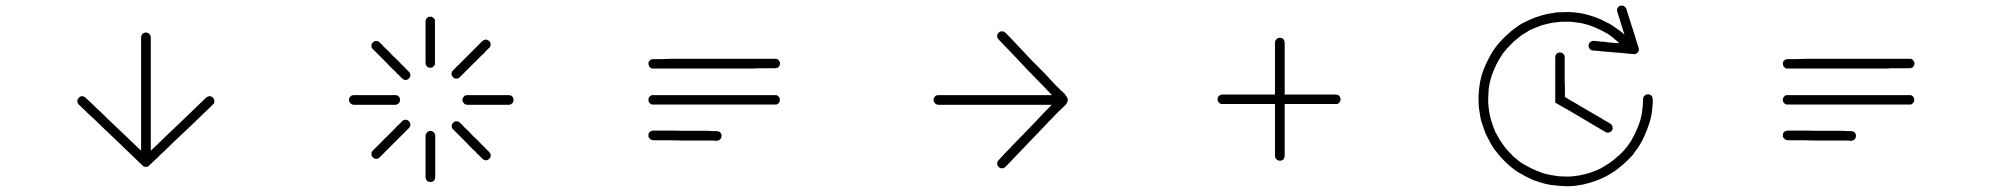

<svg xmlns="http://www.w3.org/2000/svg" viewBox="-20 -850 7040 677"><path d="M505.9 -266.6Q504.9 -265.6 503.9 -264.6Q502 -263.7 501 -262.7Q499 -262.7 498 -261.7Q496.1 -261.7 494.1 -261.7Q493.2 -261.7 491.2 -261.7Q489.3 -262.7 488.3 -262.7Q485.4 -263.7 484.4 -265.6Q482.4 -266.6 482.4 -266.6Q457 -291 431.6 -315.4Q406.2 -339.8 380.9 -364.3Q363.3 -380.9 345.7 -397.5Q328.1 -414.1 310.5 -431.6Q296.9 -443.4 284.2 -456.1Q271.5 -468.8 257.8 -481.4Q255.9 -483.4 254.9 -485.4Q253.9 -488.3 252.9 -490.2Q252.9 -492.2 252.9 -494.1Q252.9 -495.1 252.9 -496.1Q252.9 -499 254.9 -501Q255.9 -502.9 257.8 -504.9Q259.8 -507.8 261.7 -508.8Q263.7 -509.8 266.6 -510.7Q269.5 -510.7 272.5 -510.7Q274.4 -509.8 277.3 -508.8Q279.3 -507.8 281.2 -505.9Q289.1 -499 295.9 -492.2Q303.7 -485.4 310.5 -478.5Q316.4 -472.7 322.3 -466.8Q328.1 -460.9 334 -456.1Q351.6 -439.5 369.1 -421.9Q386.7 -405.3 404.3 -388.7Q426.8 -367.2 449.2 -345.7Q471.7 -324.2 494.1 -302.7Q504.9 -312.5 514.6 -321.3Q524.4 -331.1 535.2 -340.8Q552.7 -358.4 570.3 -375Q587.9 -391.6 605.5 -408.2Q630.9 -432.6 656.2 -457Q681.6 -481.4 707 -505.9Q709 -507.8 711.9 -508.8Q713.9 -509.8 716.8 -510.7Q719.7 -510.7 721.7 -510.7Q724.6 -509.8 726.6 -508.8Q729.5 -507.8 731.4 -504.9Q733.4 -502.9 734.4 -501Q735.4 -499 735.4 -496.1Q736.3 -495.1 736.3 -494.1Q736.3 -492.2 735.4 -490.2Q735.4 -488.3 734.4 -485.4Q732.4 -483.4 730.5 -481.4Q722.7 -473.6 714.8 -465.8Q707 -458 698.2 -450.2Q680.7 -433.6 664.1 -417Q646.5 -400.4 628.9 -383.8Q611.3 -367.2 593.8 -350.6Q576.2 -333 558.6 -316.4Q552.7 -310.5 546.9 -305.7Q541 -299.8 535.2 -293.9Q528.3 -287.1 520.5 -280.3Q513.7 -273.4 505.9 -266.6ZM477.5 -717.8Q477.5 -720.7 478.5 -723.6Q479.5 -726.6 480.5 -728.5Q482.4 -730.5 484.4 -732.4Q486.3 -733.4 489.3 -734.4Q491.2 -735.4 494.1 -735.4Q497.1 -735.4 500 -734.4Q502 -733.4 503.9 -732.4Q506.8 -730.5 507.8 -728.5Q509.8 -726.6 510.7 -723.6Q511.7 -720.7 511.7 -717.8Q511.7 -704.1 511.7 -689.5Q511.7 -675.8 511.7 -661.1Q511.7 -650.4 511.7 -638.7Q511.7 -627 511.7 -615.2Q511.7 -581.1 511.7 -546.9Q511.7 -512.7 511.7 -478.5Q511.7 -428.7 511.7 -378.9Q511.7 -329.1 511.7 -278.3Q511.7 -276.4 510.7 -273.4Q509.8 -270.5 507.8 -268.6Q506.8 -266.6 503.9 -264.6Q502 -263.7 500 -262.7Q497.1 -261.7 494.1 -261.7Q491.2 -261.7 489.3 -262.7Q486.3 -263.7 484.4 -264.6Q482.4 -266.6 480.5 -268.6Q479.5 -270.5 478.5 -273.4Q477.5 -276.4 477.5 -278.3Q477.5 -294.9 477.5 -310.5Q477.5 -326.2 477.5 -341.8Q477.5 -376 477.5 -410.2Q477.5 -444.3 477.5 -478.5Q477.5 -512.7 477.5 -546.9Q477.5 -581.1 477.5 -615.2Q477.5 -627 477.5 -638.7Q477.5 -650.4 477.5 -661.1Q477.5 -675.8 477.5 -689.5Q477.5 -704.1 477.5 -717.8Z M1480.5 -371.1Q1480.5 -374 1481.4 -377Q1482.4 -378.9 1484.4 -380.9Q1485.4 -383.8 1487.3 -384.8Q1490.2 -386.7 1492.2 -387.7Q1495.1 -388.7 1498 -388.7Q1500 -388.7 1502.9 -387.7Q1505.9 -386.7 1507.8 -384.8Q1509.8 -383.8 1511.7 -380.9Q1512.7 -378.9 1513.7 -377Q1514.6 -374 1514.6 -371.1Q1514.6 -366.2 1514.6 -361.3Q1514.6 -357.4 1514.6 -352.5Q1514.6 -348.6 1514.6 -344.7Q1514.6 -340.8 1514.6 -336.9Q1514.6 -325.2 1514.6 -314.5Q1514.6 -302.7 1514.6 -291Q1514.6 -274.4 1514.6 -257.8Q1514.6 -241.2 1514.6 -224.6Q1514.6 -222.7 1513.7 -219.7Q1512.7 -216.8 1511.7 -214.8Q1509.8 -212.9 1507.8 -210.9Q1505.9 -209 1502.9 -209Q1500 -208 1498 -208Q1495.1 -208 1492.2 -209Q1490.2 -209 1487.3 -210.9Q1485.4 -212.9 1484.4 -214.8Q1482.4 -216.8 1481.4 -219.7Q1480.5 -222.7 1480.5 -224.6Q1480.5 -230.5 1480.5 -235.4Q1480.5 -240.2 1480.5 -246.1Q1480.5 -256.8 1480.5 -268.6Q1480.5 -280.3 1480.5 -291Q1480.5 -302.7 1480.5 -314.5Q1480.5 -325.2 1480.5 -336.9Q1480.5 -340.8 1480.5 -344.7Q1480.5 -348.6 1480.5 -352.5Q1480.5 -357.4 1480.5 -361.3Q1480.5 -366.2 1480.5 -371.1ZM1480.5 -774.4Q1480.5 -777.3 1481.4 -779.3Q1481.4 -782.2 1483.4 -784.2Q1485.4 -786.1 1487.3 -788.1Q1489.3 -790 1492.2 -791Q1494.1 -791 1497.1 -791Q1500 -791 1502 -791Q1504.9 -790 1506.8 -788.1Q1509.8 -786.1 1510.7 -784.2Q1512.7 -782.2 1513.7 -779.3Q1513.7 -777.3 1513.7 -774.4Q1513.7 -769.5 1513.7 -764.6Q1513.7 -759.8 1513.7 -755.9Q1513.7 -752 1513.7 -748Q1513.7 -744.1 1513.7 -740.2Q1513.7 -728.5 1513.7 -717.8Q1513.7 -706.1 1513.7 -694.3Q1513.7 -677.7 1513.7 -661.1Q1513.7 -644.5 1513.7 -627.9Q1513.7 -625 1513.7 -623Q1512.7 -620.1 1510.7 -618.2Q1509.8 -616.2 1506.8 -614.3Q1504.9 -612.3 1502 -611.3Q1500 -611.3 1497.1 -611.3Q1494.1 -611.3 1492.2 -611.3Q1489.3 -612.3 1487.3 -614.3Q1485.4 -616.2 1483.4 -618.2Q1481.4 -620.1 1481.4 -623Q1480.5 -625 1480.5 -627.9Q1480.5 -632.8 1480.5 -638.7Q1480.5 -643.6 1480.5 -648.4Q1480.5 -660.2 1480.5 -671.9Q1480.5 -683.6 1480.5 -694.3Q1480.5 -706.1 1480.5 -717.8Q1480.5 -728.5 1480.5 -740.2Q1480.5 -744.1 1480.5 -748Q1480.5 -752 1480.5 -755.9Q1480.5 -759.8 1480.5 -764.6Q1480.5 -769.5 1480.5 -774.4ZM1627.9 -480.5Q1625 -480.5 1622.1 -481.4Q1620.1 -482.4 1617.2 -484.4Q1615.2 -485.4 1614.3 -488.3Q1612.3 -490.2 1611.3 -492.2Q1610.4 -495.1 1610.4 -498Q1610.4 -501 1611.3 -502.9Q1612.3 -505.9 1614.3 -507.8Q1615.2 -509.8 1617.2 -511.7Q1620.1 -513.7 1622.1 -513.7Q1625 -514.6 1627.9 -514.6Q1631.8 -514.6 1636.7 -514.6Q1641.6 -514.6 1646.5 -514.6Q1650.4 -514.6 1654.3 -514.6Q1658.2 -514.6 1662.1 -514.6Q1672.9 -514.6 1684.6 -514.6Q1696.3 -514.6 1707 -514.6Q1723.6 -514.6 1740.2 -514.6Q1757.8 -514.6 1774.4 -514.6Q1776.4 -514.6 1779.3 -513.7Q1782.2 -513.7 1784.2 -511.7Q1786.1 -509.8 1788.1 -507.8Q1789.1 -505.9 1790 -502.9Q1791 -501 1791 -498Q1791 -495.1 1790 -492.2Q1789.1 -490.2 1788.1 -488.3Q1786.1 -485.4 1784.2 -484.4Q1782.2 -482.4 1779.3 -481.4Q1776.4 -480.5 1774.4 -480.5Q1768.6 -480.5 1763.7 -480.5Q1758.8 -480.5 1752.9 -480.5Q1741.2 -480.5 1730.5 -480.5Q1718.8 -480.5 1707 -480.5Q1696.3 -480.5 1684.6 -480.5Q1672.9 -480.5 1662.1 -480.5Q1658.2 -480.5 1654.3 -480.5Q1650.4 -480.5 1646.5 -480.5Q1641.6 -480.5 1636.7 -480.5Q1631.8 -480.5 1627.9 -480.5ZM1374 -514.6Q1377 -514.6 1378.9 -513.7Q1381.8 -513.7 1383.8 -511.7Q1385.7 -509.8 1387.7 -507.8Q1389.6 -505.9 1389.6 -502.9Q1390.6 -501 1390.6 -498Q1390.6 -495.1 1389.6 -492.2Q1389.6 -490.2 1387.7 -488.3Q1385.7 -485.4 1383.8 -484.4Q1381.8 -482.4 1378.9 -481.4Q1377 -480.5 1374 -480.5Q1369.1 -480.5 1364.3 -480.5Q1359.4 -480.5 1354.5 -480.5Q1351.6 -480.5 1347.7 -480.5Q1343.8 -480.5 1339.8 -480.5Q1328.1 -480.5 1317.4 -480.5Q1305.7 -480.5 1293.9 -480.5Q1277.3 -480.5 1260.7 -480.5Q1244.1 -480.5 1227.5 -480.5Q1224.6 -480.5 1222.7 -481.4Q1219.7 -482.4 1217.8 -484.4Q1214.8 -485.4 1213.9 -488.3Q1211.9 -490.2 1210.9 -492.2Q1210.9 -495.1 1210.9 -498Q1210.9 -501 1210.9 -502.9Q1211.9 -505.9 1213.9 -507.8Q1214.8 -509.8 1217.8 -511.7Q1219.7 -513.7 1222.7 -513.7Q1224.6 -514.6 1227.5 -514.6Q1232.4 -514.6 1238.3 -514.6Q1243.2 -514.6 1248 -514.6Q1259.8 -514.6 1271.5 -514.6Q1282.2 -514.6 1293.9 -514.6Q1305.7 -514.6 1317.4 -514.6Q1328.1 -514.6 1339.8 -514.6Q1343.8 -514.6 1347.7 -514.6Q1351.6 -514.6 1354.5 -514.6Q1359.4 -514.6 1364.3 -514.6Q1369.1 -514.6 1374 -514.6ZM1680.7 -705.1Q1682.6 -707 1685.5 -708Q1687.5 -710 1690.4 -710Q1692.4 -710.9 1695.3 -710Q1698.2 -710 1700.2 -708Q1703.1 -707 1705.1 -705.1Q1707 -703.1 1708 -701.2Q1709 -698.2 1710 -696.3Q1710 -693.4 1710 -690.4Q1709 -688.5 1708 -685.5Q1707 -682.6 1705.1 -681.6Q1701.2 -677.7 1698.2 -674.8Q1694.3 -670.9 1691.4 -668Q1688.5 -665 1686.5 -662.1Q1683.6 -660.2 1680.7 -657.2Q1672.9 -649.4 1664.1 -640.6Q1656.2 -632.8 1648.4 -625Q1636.7 -613.3 1625 -601.6Q1613.3 -589.8 1601.6 -578.1Q1599.6 -576.2 1596.7 -574.2Q1594.7 -573.2 1591.8 -573.2Q1588.9 -572.3 1586.9 -573.2Q1584 -573.2 1582 -574.2Q1579.1 -576.2 1577.1 -578.1Q1575.2 -580.1 1574.2 -582Q1573.2 -584 1572.3 -586.9Q1572.3 -589.8 1572.3 -592.8Q1573.2 -594.7 1574.2 -597.7Q1575.2 -599.6 1577.1 -601.6Q1581.1 -605.5 1585 -609.4Q1587.9 -613.3 1591.8 -616.2Q1600.6 -625 1608.4 -632.8Q1616.2 -640.6 1624 -648.4Q1632.8 -657.2 1640.6 -665Q1648.4 -672.9 1656.2 -680.7Q1659.2 -683.6 1662.1 -686.5Q1665 -689.5 1667 -691.4Q1670.9 -695.3 1673.8 -698.2Q1677.7 -702.1 1680.7 -705.1ZM1398.4 -422.9Q1399.4 -424.8 1402.3 -425.8Q1405.3 -426.8 1407.2 -427.7Q1410.2 -427.7 1413.1 -427.7Q1415 -426.8 1418 -425.8Q1419.9 -424.8 1421.9 -422.9Q1423.8 -420.9 1424.8 -418Q1426.8 -416 1426.8 -413.1Q1427.7 -410.2 1426.8 -408.2Q1426.8 -405.3 1424.8 -403.3Q1423.8 -400.4 1421.9 -398.4Q1418.9 -395.5 1415 -391.6Q1412.1 -388.7 1408.2 -384.8Q1406.2 -382.8 1403.3 -379.9Q1400.4 -377 1397.5 -374Q1389.6 -366.2 1381.8 -358.4Q1374 -350.6 1365.2 -341.8Q1353.5 -330.1 1341.8 -318.4Q1330.1 -306.6 1318.4 -294.9Q1316.4 -293 1314.5 -292Q1311.5 -291 1309.6 -290Q1306.6 -290 1303.7 -290Q1300.8 -291 1298.8 -292Q1296.9 -293 1294.9 -294.9Q1293 -296.9 1291 -299.8Q1290 -301.8 1290 -304.7Q1289.1 -306.6 1290 -309.6Q1290 -312.5 1291 -314.5Q1293 -317.4 1294.9 -319.3Q1297.9 -323.2 1301.8 -326.2Q1305.7 -330.1 1309.6 -334Q1317.4 -341.8 1325.2 -349.6Q1333 -358.4 1341.8 -366.2Q1349.6 -374 1357.4 -381.8Q1366.2 -390.6 1374 -398.4Q1377 -401.4 1378.9 -404.3Q1381.8 -406.2 1384.8 -409.2Q1387.7 -412.1 1391.6 -416Q1394.5 -418.9 1398.4 -422.9ZM1705.1 -313.5Q1707 -312.5 1708 -309.6Q1710 -306.6 1710 -304.7Q1710.9 -301.8 1710 -298.8Q1710 -296.9 1708 -293.9Q1707 -292 1705.1 -290Q1703.1 -288.1 1701.2 -287.1Q1698.2 -285.2 1696.3 -285.2Q1693.4 -284.2 1690.4 -285.2Q1688.5 -285.2 1685.5 -287.1Q1682.6 -288.1 1681.6 -290Q1677.7 -293 1674.8 -296.9Q1670.9 -299.8 1668 -303.7Q1665 -305.7 1662.1 -308.6Q1660.2 -311.5 1657.2 -314.5Q1649.4 -322.3 1640.6 -330.1Q1632.8 -337.9 1625 -346.7Q1613.3 -358.4 1601.6 -370.1Q1589.8 -381.8 1578.1 -393.6Q1576.2 -395.5 1574.2 -397.5Q1573.2 -400.4 1573.2 -402.3Q1572.3 -405.3 1573.2 -408.2Q1573.2 -411.1 1574.2 -413.1Q1576.2 -415 1578.1 -417Q1580.1 -418.9 1582 -420.9Q1584 -421.9 1586.9 -421.9Q1589.8 -422.9 1592.8 -421.9Q1594.7 -421.9 1597.7 -420.9Q1599.6 -418.9 1601.6 -417Q1605.5 -414.1 1609.4 -410.2Q1613.3 -406.2 1616.2 -402.3Q1625 -394.5 1632.8 -386.7Q1640.6 -378.9 1648.4 -370.1Q1657.2 -362.3 1665 -354.5Q1672.9 -345.7 1680.7 -337.9Q1683.6 -335 1686.5 -333Q1689.5 -330.1 1691.4 -327.1Q1695.3 -324.2 1698.2 -320.3Q1702.1 -317.4 1705.1 -313.5ZM1421.9 -596.7Q1423.8 -595.7 1424.8 -592.8Q1426.8 -589.8 1426.8 -587.9Q1427.7 -585 1426.8 -582Q1426.8 -580.1 1424.8 -577.1Q1423.8 -575.2 1421.9 -573.2Q1419.9 -571.3 1418 -570.3Q1415 -568.4 1413.1 -568.4Q1410.2 -567.4 1407.2 -568.4Q1405.3 -568.4 1402.3 -570.3Q1399.4 -571.3 1398.4 -573.2Q1394.5 -576.2 1391.6 -580.1Q1387.7 -583 1384.8 -586.9Q1381.8 -588.9 1378.9 -591.8Q1377 -594.7 1374 -597.7Q1366.2 -605.5 1357.4 -613.3Q1349.6 -621.1 1341.8 -629.9Q1330.1 -641.6 1318.4 -653.3Q1306.6 -665 1294.9 -676.8Q1293 -678.7 1291 -680.7Q1290 -683.6 1290 -685.5Q1289.1 -688.5 1290 -691.4Q1290 -694.3 1291 -696.3Q1293 -698.2 1294.9 -700.2Q1296.9 -702.1 1298.8 -704.1Q1300.8 -705.1 1303.7 -705.1Q1306.6 -706.1 1309.6 -705.1Q1311.5 -705.1 1314.5 -704.1Q1316.4 -702.1 1318.4 -700.2Q1322.3 -697.3 1326.2 -693.4Q1330.1 -689.5 1333 -685.5Q1341.8 -677.7 1349.6 -669.9Q1357.4 -662.1 1365.2 -653.3Q1374 -645.5 1381.8 -637.7Q1389.6 -628.9 1397.5 -621.1Q1400.4 -618.2 1403.3 -616.2Q1406.2 -613.3 1408.2 -610.4Q1412.1 -607.4 1415 -603.5Q1418.9 -600.6 1421.9 -596.7Z M2712.9 -642.6Q2715.8 -642.6 2718.8 -642.6Q2720.7 -641.6 2723.6 -639.6Q2725.6 -638.7 2726.6 -635.7Q2728.5 -633.8 2729.5 -630.9Q2730.5 -628.9 2730.5 -626Q2730.5 -623 2729.5 -621.1Q2728.5 -618.2 2727.5 -616.2Q2725.6 -614.3 2723.6 -612.3Q2721.7 -610.4 2718.8 -610.4Q2715.8 -609.4 2713.9 -609.4Q2699.2 -609.4 2685.5 -609.4Q2671.9 -609.4 2658.2 -609.4Q2646.5 -609.4 2635.7 -608.4Q2624 -608.4 2613.3 -608.4Q2579.1 -608.4 2545.9 -608.4Q2512.7 -608.4 2478.5 -608.4Q2429.7 -608.4 2380.9 -608.4Q2332 -608.4 2283.2 -608.4Q2280.3 -608.4 2278.3 -608.4Q2275.4 -609.4 2273.4 -611.3Q2271.5 -613.3 2269.5 -615.2Q2267.6 -617.2 2267.6 -620.1Q2266.6 -622.1 2266.6 -625Q2266.6 -627.9 2266.6 -629.9Q2267.6 -632.8 2269.5 -634.8Q2271.5 -636.7 2273.4 -638.7Q2275.4 -640.6 2278.3 -640.6Q2280.3 -641.6 2283.2 -641.6Q2298.8 -641.6 2313.5 -641.6Q2329.1 -641.6 2344.7 -642.6Q2377.9 -642.6 2412.1 -642.6Q2445.3 -642.6 2478.5 -642.6Q2512.7 -642.6 2545.9 -642.6Q2579.1 -642.6 2613.3 -642.6Q2624 -642.6 2635.7 -642.6Q2646.5 -642.6 2657.2 -642.6Q2671.9 -642.6 2685.5 -642.6Q2699.2 -642.6 2712.9 -642.6ZM2712.9 -514.6Q2715.8 -514.6 2717.8 -514.6Q2720.7 -513.7 2722.7 -511.7Q2724.6 -510.7 2726.6 -507.8Q2728.5 -505.9 2729.5 -502.9Q2729.5 -501 2729.5 -498Q2729.5 -495.1 2729.5 -493.2Q2728.5 -490.2 2726.6 -488.3Q2724.6 -485.4 2722.7 -484.4Q2720.7 -482.4 2717.8 -481.4Q2715.8 -481.4 2712.9 -481.4Q2699.2 -481.4 2685.5 -481.4Q2670.9 -481.4 2657.2 -481.4Q2646.5 -481.4 2634.8 -481.4Q2624 -481.4 2612.3 -481.4Q2579.1 -481.4 2545.9 -481.4Q2511.7 -481.4 2478.5 -481.4Q2429.7 -481.4 2380.9 -481.4Q2332 -481.4 2283.2 -481.4Q2280.3 -481.4 2278.3 -481.4Q2275.4 -482.4 2273.4 -484.4Q2271.5 -485.4 2269.5 -488.3Q2267.6 -490.2 2266.6 -493.2Q2266.6 -495.1 2266.6 -498Q2266.6 -501 2266.6 -502.9Q2267.6 -505.9 2269.5 -507.8Q2271.5 -510.7 2273.4 -511.7Q2275.4 -513.7 2278.3 -514.6Q2280.3 -514.6 2283.2 -514.6Q2298.8 -514.6 2313.5 -514.6Q2329.1 -514.6 2344.7 -514.6Q2377.9 -514.6 2412.1 -514.6Q2445.3 -514.6 2478.5 -514.6Q2511.7 -514.6 2545.9 -514.6Q2579.1 -514.6 2612.3 -514.6Q2624 -514.6 2634.8 -514.6Q2646.5 -514.6 2657.2 -514.6Q2670.9 -514.6 2685.5 -514.6Q2699.2 -514.6 2712.9 -514.6ZM2507.8 -387.7Q2509.8 -387.7 2512.7 -386.7Q2515.6 -385.7 2517.6 -384.8Q2519.5 -382.8 2521.5 -380.9Q2522.5 -378.9 2523.4 -376Q2524.4 -374 2524.4 -371.1Q2524.4 -368.2 2523.4 -365.2Q2522.5 -363.3 2521.5 -361.3Q2519.5 -358.4 2517.6 -357.4Q2514.6 -355.5 2512.7 -354.5Q2509.8 -353.5 2506.8 -353.5Q2500 -354.5 2493.2 -354.5Q2485.4 -354.5 2478.5 -354.5Q2472.7 -354.5 2466.8 -354.5Q2460.9 -354.5 2455.1 -354.5Q2437.5 -354.5 2419.9 -354.5Q2402.3 -354.5 2384.8 -354.5Q2359.4 -355.5 2334 -355.5Q2308.6 -355.5 2283.2 -355.5Q2280.3 -355.5 2278.3 -356.4Q2275.4 -357.4 2273.4 -359.4Q2270.5 -360.4 2269.5 -363.3Q2267.6 -365.2 2266.6 -367.2Q2266.6 -370.1 2266.6 -373Q2266.6 -376 2266.6 -377.9Q2267.6 -380.9 2269.5 -382.8Q2271.5 -384.8 2273.4 -386.7Q2275.4 -387.7 2278.3 -388.7Q2280.3 -389.6 2283.2 -389.6Q2291 -389.6 2299.8 -389.6Q2307.6 -389.6 2315.4 -389.6Q2333 -389.6 2350.6 -389.6Q2368.2 -388.7 2385.7 -388.7Q2402.3 -388.7 2419.9 -388.7Q2437.5 -388.7 2455.1 -388.7Q2460.9 -388.7 2466.8 -388.7Q2472.7 -388.7 2478.5 -388.7Q2485.4 -387.7 2493.2 -387.7Q2500 -387.7 2507.8 -387.7Z M3705.1 -498Q3695.3 -507.8 3685.5 -518.6Q3675.8 -528.3 3666 -539.1Q3649.4 -556.6 3631.8 -574.2Q3615.2 -590.8 3598.6 -608.4Q3574.2 -634.8 3549.8 -660.2Q3525.4 -685.5 3501 -710.9Q3499 -712.9 3498 -714.8Q3497.1 -717.8 3496.1 -720.7Q3496.1 -722.7 3496.1 -725.6Q3497.1 -728.5 3498 -730.5Q3500 -733.4 3502 -735.4Q3503.9 -737.3 3505.9 -738.3Q3507.8 -739.3 3510.7 -739.3Q3511.7 -739.3 3512.7 -739.3Q3514.6 -739.3 3516.6 -739.3Q3518.6 -739.3 3521.5 -737.3Q3523.4 -736.3 3525.4 -734.4Q3533.2 -726.6 3541 -718.8Q3548.8 -710 3556.6 -702.1Q3573.2 -684.6 3589.8 -667Q3606.4 -649.4 3623 -631.8Q3639.6 -615.2 3657.2 -597.7Q3673.8 -580.1 3690.4 -562.5Q3696.3 -556.6 3701.2 -550.8Q3707 -544.9 3712.9 -539.1Q3719.7 -531.2 3727.5 -525.4Q3735.4 -518.6 3740.2 -509.8Q3750 -491.2 3734.4 -477.5Q3718.8 -462.9 3710 -454.1Q3693.4 -436.5 3675.8 -418.9Q3659.2 -401.4 3642.6 -383.8Q3626 -366.2 3609.4 -349.6Q3592.8 -332 3576.2 -314.5Q3563.5 -300.8 3550.8 -288.1Q3538.1 -274.4 3525.4 -261.7Q3523.4 -259.8 3521.5 -258.8Q3518.6 -256.8 3516.6 -256.8Q3514.6 -256.8 3512.7 -256.8Q3511.7 -256.8 3510.7 -256.8Q3507.8 -256.8 3505.9 -257.8Q3503.9 -259.8 3502 -260.7Q3500 -262.7 3498 -265.6Q3497.1 -267.6 3496.1 -270.5Q3496.1 -273.4 3496.1 -275.4Q3497.1 -278.3 3498 -281.2Q3499 -283.2 3501 -285.2Q3507.8 -293 3514.6 -299.8Q3521.5 -306.6 3528.3 -314.5Q3534.2 -320.3 3540 -326.2Q3545.9 -332 3550.8 -337.9Q3568.4 -355.5 3585 -373Q3601.6 -390.6 3618.2 -407.2Q3634.8 -424.8 3651.4 -442.4Q3668 -460 3685.5 -477.5Q3690.4 -482.4 3695.3 -488.3Q3700.2 -493.2 3705.1 -498ZM3289.1 -480.5Q3286.1 -480.5 3283.2 -481.4Q3281.2 -482.4 3278.3 -484.4Q3276.4 -485.4 3275.4 -488.3Q3273.4 -490.2 3272.5 -492.2Q3271.5 -495.1 3271.5 -498Q3271.5 -501 3272.5 -502.9Q3273.4 -505.9 3275.4 -507.8Q3276.4 -509.8 3278.3 -511.7Q3281.2 -513.7 3283.2 -513.7Q3286.1 -514.6 3289.1 -514.6Q3302.7 -514.6 3317.4 -514.6Q3331.1 -514.6 3345.7 -514.6Q3357.4 -514.6 3368.2 -514.6Q3379.9 -514.6 3391.6 -514.6Q3425.8 -514.6 3460 -514.6Q3494.1 -514.6 3528.3 -514.6Q3578.1 -514.6 3627.9 -514.6Q3677.7 -514.6 3728.5 -514.6Q3730.5 -514.6 3733.4 -513.7Q3736.3 -513.7 3738.3 -511.7Q3740.2 -509.8 3742.2 -507.8Q3743.2 -505.9 3744.1 -502.9Q3745.1 -501 3745.1 -498Q3745.1 -495.1 3744.1 -492.2Q3743.2 -490.2 3742.2 -488.3Q3740.2 -485.4 3738.3 -484.4Q3736.3 -482.4 3733.4 -481.4Q3730.5 -480.5 3728.5 -480.5Q3712.9 -480.5 3696.3 -480.5Q3680.7 -480.5 3665 -480.5Q3630.9 -480.5 3596.7 -480.5Q3562.5 -480.5 3528.3 -480.5Q3494.1 -480.5 3460 -480.5Q3425.8 -480.5 3391.6 -480.5Q3379.9 -480.5 3368.2 -480.5Q3357.4 -480.5 3345.7 -480.5Q3331.1 -480.5 3317.4 -480.5Q3302.7 -480.5 3289.1 -480.5Z M4509.8 -299.8Q4509.8 -297.9 4508.8 -294.9Q4507.8 -292 4506.8 -290Q4504.9 -288.1 4502.9 -286.1Q4501 -284.2 4498 -284.2Q4496.1 -283.2 4493.2 -283.2Q4490.2 -283.2 4487.3 -284.2Q4485.4 -284.2 4483.4 -286.1Q4480.5 -288.1 4479.5 -290Q4477.5 -292 4476.6 -294.9Q4475.6 -297.9 4475.6 -299.8Q4475.6 -312.5 4475.6 -326.2Q4475.6 -338.9 4475.6 -351.6Q4475.6 -362.3 4475.6 -373Q4475.6 -382.8 4475.6 -393.6Q4475.6 -424.8 4475.6 -456.1Q4475.6 -487.3 4475.6 -518.6Q4475.6 -563.5 4475.6 -609.4Q4475.6 -654.3 4475.6 -700.2Q4475.6 -702.1 4476.6 -705.1Q4477.5 -708 4479.5 -710Q4480.5 -711.9 4483.4 -713.9Q4485.4 -715.8 4487.3 -715.8Q4490.2 -716.8 4493.2 -716.8Q4496.1 -716.8 4498 -715.8Q4501 -715.8 4502.9 -713.9Q4504.9 -711.9 4506.8 -710Q4507.8 -708 4508.8 -705.1Q4509.8 -702.1 4509.8 -700.2Q4509.8 -685.5 4509.8 -671.9Q4509.8 -657.2 4509.8 -642.6Q4509.8 -611.3 4509.8 -580.1Q4509.8 -548.8 4509.8 -518.6Q4509.8 -487.3 4509.8 -456.1Q4509.8 -424.8 4509.8 -393.6Q4509.8 -382.8 4509.8 -373Q4509.8 -362.3 4509.8 -351.6Q4509.8 -338.9 4509.8 -326.2Q4509.8 -312.5 4509.8 -299.8ZM4290 -483.4Q4287.1 -483.4 4285.2 -483.4Q4282.2 -484.4 4280.3 -486.3Q4278.3 -487.3 4276.4 -490.2Q4274.4 -492.2 4273.4 -495.1Q4273.4 -497.1 4273.4 -500Q4273.4 -502.9 4273.4 -504.9Q4274.4 -507.8 4276.4 -509.8Q4278.3 -511.7 4280.3 -513.7Q4282.2 -515.6 4285.2 -515.6Q4287.1 -516.6 4290 -516.6Q4302.7 -516.6 4315.4 -516.6Q4329.1 -516.6 4341.8 -516.6Q4352.5 -516.6 4362.3 -516.6Q4373 -516.6 4383.8 -516.6Q4414.1 -516.6 4445.3 -516.6Q4476.6 -516.6 4507.8 -516.6Q4553.7 -516.6 4598.6 -516.6Q4644.5 -516.6 4690.4 -516.6Q4692.4 -516.6 4695.3 -515.6Q4698.2 -515.6 4700.2 -513.7Q4702.1 -511.7 4704.1 -509.8Q4705.1 -507.8 4706.1 -504.9Q4707 -502.9 4707 -500Q4707 -497.1 4706.1 -495.1Q4705.1 -492.2 4704.1 -490.2Q4702.1 -487.3 4700.2 -486.3Q4698.2 -484.4 4695.3 -483.4Q4692.4 -483.4 4690.4 -483.4Q4675.8 -483.4 4661.1 -483.4Q4647.5 -483.4 4632.8 -483.4Q4601.6 -483.4 4570.3 -483.4Q4539.1 -483.4 4507.8 -483.4Q4476.6 -483.4 4445.3 -483.4Q4414.1 -483.4 4383.8 -483.4Q4373 -483.4 4362.3 -483.4Q4352.5 -483.4 4341.8 -483.4Q4329.1 -483.4 4315.4 -483.4Q4302.7 -483.4 4290 -483.4Z M5498 -507.8Q5505.9 -503.9 5512.7 -499Q5520.5 -494.1 5528.3 -490.2Q5542 -482.4 5554.7 -474.6Q5568.4 -466.8 5581.1 -459Q5600.6 -447.3 5620.1 -436.5Q5638.7 -424.8 5658.2 -414.1Q5660.2 -412.1 5662.1 -410.2Q5664.1 -408.2 5665 -406.2Q5666 -403.3 5666 -400.4Q5667 -398.4 5666 -395.5Q5666 -392.6 5664.1 -390.6Q5663.1 -388.7 5661.1 -386.7Q5659.2 -384.8 5656.2 -383.8Q5654.3 -382.8 5651.4 -382.8Q5648.4 -381.8 5645.5 -382.8Q5643.6 -382.8 5640.6 -384.8Q5634.8 -387.7 5628.9 -391.6Q5623 -395.5 5617.2 -398.4Q5603.5 -406.2 5590.8 -414.1Q5577.1 -421.9 5564.5 -429.7Q5550.8 -437.5 5538.1 -445.3Q5524.4 -453.1 5511.7 -460.9Q5500 -467.8 5487.3 -474.6Q5475.6 -481.4 5463.9 -488.3Q5463.9 -491.2 5463.9 -493.2Q5463.9 -496.1 5463.9 -498Q5463.9 -515.6 5463.9 -532.2Q5463.9 -549.8 5463.9 -566.4Q5463.9 -578.1 5463.9 -589.8Q5463.9 -601.6 5463.9 -613.3Q5463.9 -622.1 5463.9 -630.9Q5463.9 -639.6 5463.9 -648.4Q5463.9 -651.4 5464.8 -653.3Q5464.8 -656.2 5466.8 -658.2Q5468.8 -660.2 5470.7 -662.1Q5472.7 -664.1 5475.6 -664.1Q5477.5 -665 5480.5 -665Q5483.4 -665 5485.4 -664.1Q5488.3 -664.1 5490.2 -662.1Q5492.2 -660.2 5494.1 -658.2Q5496.1 -656.2 5496.1 -653.3Q5497.1 -651.4 5497.1 -648.4Q5497.1 -643.6 5497.1 -638.7Q5497.1 -633.8 5497.1 -628.9Q5497.1 -625 5497.1 -621.1Q5497.1 -617.2 5497.1 -613.3Q5497.1 -601.6 5497.1 -589.8Q5497.1 -578.1 5497.1 -566.4Q5497.1 -554.7 5498 -543Q5498 -531.2 5498 -519.5Q5498 -516.6 5498 -513.7Q5498 -510.7 5498 -507.8ZM5667 -758.8Q5674.8 -753.9 5682.6 -748Q5689.5 -743.2 5697.3 -737.3Q5707 -728.5 5707 -728.5Q5707 -728.5 5717.8 -717.8Q5719.7 -715.8 5720.7 -712.9Q5721.7 -710.9 5722.7 -708Q5722.7 -706.1 5722.7 -703.1Q5721.7 -700.2 5720.7 -698.2Q5719.7 -695.3 5717.8 -693.4Q5715.8 -691.4 5712.9 -690.4Q5710.9 -689.5 5708 -689.5Q5705.1 -688.5 5703.1 -689.5Q5700.2 -689.5 5698.2 -690.4Q5695.3 -692.4 5693.4 -694.3Q5691.4 -696.3 5688.5 -698.2Q5686.5 -701.2 5683.6 -703.1Q5681.6 -705.1 5679.7 -707Q5677.7 -709 5675.8 -710Q5668.9 -715.8 5663.1 -720.7Q5656.2 -725.6 5649.4 -730.5Q5638.7 -736.3 5627.9 -742.2Q5616.2 -748 5605.5 -752.9Q5605.5 -752.9 5605.5 -752.9Q5604.5 -752.9 5604.5 -752.9Q5589.8 -758.8 5589.8 -758.8Q5589.8 -758.8 5578.1 -762.7Q5571.3 -764.6 5563.5 -766.6Q5555.7 -768.6 5547.9 -769.5Q5528.3 -772.5 5516.6 -773.4Q5504.9 -773.4 5500 -773.4Q5487.3 -773.4 5487.3 -773.4Q5487.3 -773.4 5476.6 -772.5Q5467.8 -771.5 5460 -770.5Q5451.2 -769.5 5443.4 -767.6Q5431.6 -764.6 5418.9 -761.7Q5407.2 -757.8 5395.5 -752.9Q5395.5 -752.9 5395.5 -752.9Q5395.5 -752.9 5395.5 -752.9Q5383.8 -748 5383.8 -748Q5383.8 -748 5373 -743.2Q5366.2 -739.3 5359.4 -734.4Q5352.5 -730.5 5344.7 -725.6Q5338.9 -720.7 5329.1 -712.9Q5319.3 -706.1 5307.6 -693.4Q5298.8 -684.6 5298.8 -684.6Q5298.8 -684.6 5291 -675.8Q5285.2 -668.9 5280.3 -663.1Q5275.4 -656.2 5271.5 -649.4Q5260.7 -631.8 5255.9 -622.1Q5251 -612.3 5248 -604.5Q5245.1 -597.7 5242.2 -589.8Q5239.3 -583 5237.3 -575.2Q5235.4 -567.4 5233.4 -560.5Q5232.4 -553.7 5230.5 -545.9Q5228.5 -534.2 5228.5 -523.4Q5227.5 -511.7 5227.5 -501Q5227.5 -501 5227.5 -501Q5227.5 -501 5227.5 -500Q5227.5 -487.3 5227.5 -487.3Q5227.5 -487.3 5228.5 -475.6Q5229.5 -466.8 5230.5 -459Q5231.4 -451.2 5233.4 -442.4Q5235.4 -433.6 5240.2 -418.9Q5244.1 -405.3 5248 -396.5Q5252.9 -383.8 5252.9 -383.8Q5252.9 -383.8 5258.8 -374Q5262.7 -366.2 5266.6 -359.4Q5271.5 -352.5 5276.4 -344.7Q5288.1 -328.1 5295.9 -319.3Q5304.7 -310.5 5307.6 -307.6Q5316.4 -297.9 5316.4 -297.9Q5316.4 -297.9 5325.2 -291Q5332 -285.2 5337.9 -280.3Q5344.7 -275.4 5351.6 -271.5Q5368.2 -261.7 5384.8 -253.9Q5401.4 -246.1 5418.9 -240.2Q5426.8 -237.3 5435.5 -235.4Q5443.4 -233.4 5451.2 -232.4Q5463.9 -230.5 5475.6 -228.5Q5488.3 -227.5 5501 -227.5Q5514.6 -227.5 5514.6 -227.5Q5514.6 -227.5 5526.4 -228.5Q5534.2 -229.5 5542 -230.5Q5549.8 -231.4 5557.6 -233.4Q5577.1 -237.3 5587.9 -241.2Q5597.7 -245.1 5605.5 -248Q5617.2 -252.9 5617.2 -252.9Q5617.2 -252.9 5627 -257.8Q5634.8 -262.7 5641.6 -266.6Q5648.4 -270.5 5655.3 -275.4Q5671.9 -287.1 5679.7 -294.9Q5688.5 -301.8 5694.3 -307.6Q5703.1 -316.4 5703.1 -316.4Q5703.1 -316.4 5710.9 -325.2Q5715.8 -332 5720.7 -337.9Q5725.6 -344.7 5730.5 -351.6Q5740.2 -369.1 5745.1 -378.9Q5750 -388.7 5752.9 -396.5Q5758.8 -411.1 5758.8 -411.1Q5758.8 -411.1 5762.7 -422.9Q5764.6 -429.7 5766.6 -437.5Q5768.6 -445.3 5769.5 -453.1Q5771.5 -464.8 5772.5 -476.6Q5773.4 -488.3 5773.4 -501Q5773.4 -502.9 5774.4 -505.9Q5775.4 -508.8 5777.3 -510.7Q5778.3 -512.7 5781.2 -514.6Q5783.2 -515.6 5785.2 -516.6Q5788.1 -517.6 5791 -517.6Q5793.9 -517.6 5795.9 -516.6Q5798.8 -515.6 5800.8 -514.6Q5802.7 -512.7 5804.7 -510.7Q5805.7 -508.8 5806.6 -505.9Q5807.6 -502.9 5807.6 -501Q5807.6 -496.1 5807.6 -492.2Q5807.6 -488.3 5807.6 -484.4Q5806.6 -474.6 5805.7 -465.8Q5804.7 -457 5803.7 -448.2Q5801.8 -439.5 5799.8 -430.7Q5797.9 -421.9 5794.9 -413.1Q5788.1 -392.6 5779.3 -373Q5770.5 -352.5 5758.8 -334Q5753.9 -326.2 5748 -319.3Q5743.2 -311.5 5737.3 -303.7Q5722.7 -288.1 5708 -274.4Q5692.4 -260.7 5675.8 -248Q5668 -243.2 5660.2 -238.3Q5652.3 -233.4 5643.6 -228.5Q5625 -218.8 5605.5 -211.9Q5585.9 -205.1 5565.4 -200.2Q5556.6 -198.2 5547.9 -197.3Q5539.1 -195.3 5530.3 -194.3Q5520.5 -194.3 5515.6 -193.4Q5511.7 -193.4 5506.8 -193.4Q5503.9 -193.4 5500 -193.4Q5486.3 -194.3 5472.7 -195.3Q5460 -196.3 5446.3 -198.2Q5436.5 -200.2 5427.7 -202.1Q5418.9 -205.1 5410.2 -207Q5404.3 -209 5396.5 -211.9Q5388.7 -213.9 5382.8 -216.8Q5370.1 -222.7 5358.4 -228.5Q5345.7 -235.4 5334 -242.2Q5326.2 -247.1 5318.4 -252.9Q5311.5 -258.8 5303.7 -264.6Q5288.1 -278.3 5274.4 -293Q5260.7 -308.6 5248 -325.2Q5243.2 -333 5238.3 -340.8Q5233.4 -348.6 5229.5 -357.4Q5222.7 -370.1 5219.7 -376Q5216.8 -382.8 5216.8 -382.8Q5211.9 -395.5 5208 -408.2Q5203.1 -420.9 5200.2 -434.6Q5198.2 -444.3 5197.3 -453.1Q5195.3 -462.9 5194.3 -471.7Q5193.4 -486.3 5193.4 -500Q5193.4 -505.9 5193.4 -511.7Q5194.3 -531.2 5197.3 -550.8Q5198.2 -559.6 5200.2 -567.4Q5202.1 -575.2 5204.1 -584Q5210.9 -605.5 5220.7 -627Q5230.5 -647.5 5242.2 -667Q5247.1 -674.8 5252.9 -682.6Q5258.8 -689.5 5264.6 -697.3Q5278.3 -712.9 5293 -726.6Q5308.6 -741.2 5325.2 -752.9Q5333 -758.8 5340.8 -763.7Q5348.6 -768.6 5357.4 -772.5Q5376 -782.2 5395.5 -789.1Q5415 -795.9 5435.5 -800.8Q5444.3 -802.7 5454.1 -803.7Q5462.9 -805.7 5472.7 -806.6Q5493.2 -807.6 5512.7 -807.6Q5533.2 -806.6 5552.7 -803.7Q5561.5 -801.8 5570.3 -799.8Q5579.1 -797.9 5587.9 -794.9Q5605.5 -790 5623 -782.2Q5639.6 -774.4 5656.2 -765.6Q5659.2 -763.7 5661.1 -762.7Q5664.1 -760.7 5667 -758.8ZM5757.8 -681.6Q5758.8 -679.7 5758.8 -676.8Q5758.8 -674.8 5758.8 -672.9Q5757.8 -670.9 5756.8 -668.9Q5755.9 -667 5754.9 -665Q5753.9 -664.1 5752 -663.1Q5750 -661.1 5748 -660.2Q5745.1 -659.2 5743.2 -659.2Q5740.2 -659.2 5740.2 -659.2Q5723.6 -661.1 5708 -662.1Q5691.4 -664.1 5674.8 -665Q5664.1 -666 5652.3 -667Q5641.6 -668 5629.9 -668.9Q5622.1 -669.9 5613.3 -670.9Q5605.5 -670.9 5596.7 -671.9Q5593.8 -671.9 5591.8 -672.9Q5588.9 -674.8 5586.9 -675.8Q5585 -677.7 5584 -679.7Q5582 -682.6 5582 -684.6Q5581.1 -687.5 5581.1 -690.4Q5582 -693.4 5583 -695.3Q5584 -698.2 5585 -700.2Q5586.9 -702.1 5589.8 -703.1Q5591.8 -705.1 5594.7 -705.1Q5596.7 -706.1 5599.6 -706.1Q5604.5 -705.1 5609.4 -705.1Q5613.3 -704.1 5618.2 -704.1Q5622.1 -704.1 5626 -703.1Q5629.9 -703.1 5632.8 -703.1Q5644.5 -702.1 5655.3 -700.2Q5667 -699.2 5677.7 -698.2Q5687.5 -698.2 5698.2 -697.3Q5708 -696.3 5717.8 -695.3Q5717.8 -696.3 5716.8 -699.2Q5715.8 -701.2 5715.8 -703.1Q5711.9 -713.9 5709 -724.6Q5705.1 -735.4 5702.1 -746.1Q5697.3 -761.7 5692.4 -777.3Q5687.5 -793 5682.6 -808.6Q5681.6 -810.5 5681.6 -813.5Q5681.6 -816.4 5682.6 -819.3Q5682.6 -821.3 5684.6 -823.2Q5686.5 -826.2 5688.5 -827.1Q5690.4 -829.1 5693.4 -830.1Q5695.3 -830.1 5698.2 -830.1Q5701.2 -830.1 5703.1 -830.1Q5706.1 -829.1 5708 -827.1Q5710 -825.2 5711.9 -823.2Q5713.9 -821.3 5714.8 -818.4Q5715.8 -813.5 5717.8 -808.6Q5718.8 -803.7 5720.7 -798.8Q5723.6 -788.1 5727.5 -777.3Q5730.5 -766.6 5734.4 -755.9Q5737.3 -745.1 5741.2 -734.4Q5744.1 -723.6 5748 -712.9Q5749 -710 5750 -706.1Q5751 -702.1 5752 -699.2Q5753.9 -694.3 5754.9 -690.4Q5756.8 -685.5 5757.8 -681.6Z M6712.9 -642.6Q6715.8 -642.6 6718.8 -642.6Q6720.7 -641.6 6723.6 -639.6Q6725.6 -638.7 6726.6 -635.7Q6728.5 -633.8 6729.5 -630.9Q6730.5 -628.9 6730.5 -626Q6730.5 -623 6729.5 -621.1Q6728.5 -618.2 6727.5 -616.2Q6725.6 -614.3 6723.6 -612.3Q6721.7 -610.4 6718.8 -610.4Q6715.8 -609.4 6713.9 -609.4Q6699.2 -609.4 6685.5 -609.4Q6671.9 -609.4 6658.2 -609.4Q6646.5 -609.4 6635.7 -608.4Q6624 -608.4 6613.3 -608.4Q6579.1 -608.4 6545.9 -608.4Q6512.7 -608.4 6478.5 -608.4Q6429.7 -608.4 6380.9 -608.4Q6332 -608.4 6283.2 -608.4Q6280.3 -608.4 6278.3 -608.4Q6275.4 -609.4 6273.4 -611.3Q6271.5 -613.3 6269.5 -615.2Q6267.6 -617.2 6267.6 -620.1Q6266.6 -622.1 6266.6 -625Q6266.6 -627.9 6266.6 -629.9Q6267.6 -632.8 6269.5 -634.8Q6271.5 -636.7 6273.4 -638.7Q6275.4 -640.6 6278.3 -640.6Q6280.3 -641.6 6283.2 -641.6Q6298.8 -641.6 6313.5 -641.6Q6329.1 -641.6 6344.7 -642.6Q6377.9 -642.6 6412.1 -642.6Q6445.3 -642.6 6478.5 -642.6Q6512.7 -642.6 6545.9 -642.6Q6579.1 -642.6 6613.3 -642.6Q6624 -642.6 6635.7 -642.6Q6646.5 -642.6 6657.2 -642.6Q6671.9 -642.6 6685.5 -642.6Q6699.2 -642.6 6712.9 -642.6ZM6712.9 -514.6Q6715.8 -514.6 6717.8 -514.6Q6720.7 -513.7 6722.7 -511.7Q6724.6 -510.7 6726.6 -507.8Q6728.5 -505.9 6729.5 -502.9Q6729.5 -501 6729.5 -498Q6729.5 -495.1 6729.5 -493.2Q6728.5 -490.2 6726.6 -488.3Q6724.6 -485.4 6722.7 -484.4Q6720.7 -482.4 6717.8 -481.4Q6715.8 -481.4 6712.9 -481.4Q6699.2 -481.4 6685.5 -481.4Q6670.9 -481.4 6657.2 -481.4Q6646.5 -481.4 6634.8 -481.4Q6624 -481.4 6612.3 -481.4Q6579.1 -481.4 6545.9 -481.4Q6511.7 -481.4 6478.5 -481.4Q6429.7 -481.4 6380.9 -481.4Q6332 -481.4 6283.2 -481.4Q6280.3 -481.4 6278.3 -481.4Q6275.4 -482.4 6273.4 -484.4Q6271.5 -485.4 6269.5 -488.3Q6267.6 -490.2 6266.6 -493.2Q6266.6 -495.1 6266.6 -498Q6266.6 -501 6266.6 -502.9Q6267.6 -505.9 6269.5 -507.8Q6271.5 -510.7 6273.4 -511.7Q6275.4 -513.7 6278.3 -514.6Q6280.3 -514.6 6283.2 -514.6Q6298.8 -514.6 6313.5 -514.6Q6329.1 -514.6 6344.7 -514.6Q6377.9 -514.6 6412.1 -514.6Q6445.3 -514.6 6478.5 -514.6Q6511.7 -514.6 6545.9 -514.6Q6579.1 -514.6 6612.3 -514.6Q6624 -514.6 6634.8 -514.6Q6646.5 -514.6 6657.2 -514.6Q6670.9 -514.6 6685.5 -514.6Q6699.2 -514.6 6712.9 -514.6ZM6507.8 -387.7Q6509.8 -387.7 6512.7 -386.7Q6515.6 -385.7 6517.6 -384.8Q6519.5 -382.8 6521.5 -380.9Q6522.5 -378.9 6523.4 -376Q6524.4 -374 6524.4 -371.1Q6524.4 -368.2 6523.4 -365.2Q6522.5 -363.3 6521.5 -361.3Q6519.5 -358.4 6517.6 -357.4Q6514.6 -355.5 6512.7 -354.5Q6509.8 -353.5 6506.8 -353.5Q6500 -354.5 6493.2 -354.5Q6485.4 -354.5 6478.5 -354.5Q6472.7 -354.5 6466.8 -354.5Q6460.9 -354.5 6455.1 -354.5Q6437.5 -354.5 6419.9 -354.5Q6402.3 -354.5 6384.8 -354.5Q6359.4 -355.5 6334 -355.5Q6308.6 -355.5 6283.2 -355.5Q6280.3 -355.5 6278.3 -356.4Q6275.4 -357.4 6273.4 -359.4Q6270.5 -360.4 6269.5 -363.3Q6267.6 -365.2 6266.6 -367.2Q6266.6 -370.1 6266.6 -373Q6266.6 -376 6266.6 -377.9Q6267.6 -380.9 6269.5 -382.8Q6271.5 -384.8 6273.4 -386.7Q6275.4 -387.7 6278.3 -388.7Q6280.3 -389.6 6283.2 -389.6Q6291 -389.6 6299.8 -389.6Q6307.6 -389.6 6315.4 -389.6Q6333 -389.6 6350.6 -389.6Q6368.2 -388.7 6385.7 -388.7Q6402.3 -388.7 6419.9 -388.7Q6437.5 -388.7 6455.1 -388.7Q6460.9 -388.7 6466.8 -388.7Q6472.7 -388.7 6478.5 -388.7Q6485.4 -387.7 6493.2 -387.7Q6500 -387.7 6507.8 -387.7Z"/></svg>

Font: LetsEatIcons
Style: Regular
Weight: 400
Designer: Swedish Technologies
Foundry: Swedish Technologies
Version: Version 1.26.0